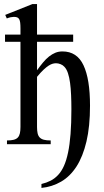

<svg xmlns="http://www.w3.org/2000/svg" viewBox="-20 -715 515 952"><path d="M426.3 -190.9Q426.3 -87.9 408.7 -13.4Q391.1 61 359.4 110.4Q327.6 159.7 283.2 185.5Q238.8 211.4 185.5 216.8V197.3Q210.4 191.4 231 180.9Q251.5 170.4 268.1 152.6Q284.7 134.8 296.9 107.9Q309.1 81.1 317.4 41.7Q325.7 2.4 329.8 -50.5Q334 -103.5 334 -173.3Q334 -210 332.5 -243.4Q331.1 -276.9 327.4 -304.4Q323.7 -332 316.9 -352.3Q310.1 -372.6 299.3 -383.8Q292 -392.1 280.5 -396.7Q269 -401.4 257.8 -401.4Q250.5 -401.4 241.7 -399.2Q232.9 -397 221.7 -389.9Q210.4 -382.8 196.3 -369.6Q182.1 -356.4 163.6 -334V-85.4Q163.6 -66.9 166.5 -54Q169.4 -41 177 -33.2Q184.6 -25.4 197.8 -22Q210.9 -18.6 231.4 -18.6V0H14.6V-18.6Q35.2 -18.6 48.1 -22Q61 -25.4 68.4 -33.2Q75.7 -41 78.6 -54Q81.5 -66.9 81.5 -85.4V-507.8H4.9V-543.5H81.5V-573.7Q81.5 -591.3 80.1 -602.5Q78.6 -613.8 75 -620.1Q71.3 -626.5 64.9 -628.9Q58.6 -631.3 48.8 -631.3Q42.5 -631.3 33.4 -629.6Q24.4 -627.9 13.7 -623.5L5.9 -641.1L140.6 -694.8H163.6V-543.5H342.8V-507.8H163.6V-366.7Q179.2 -388.2 193.6 -405.5Q208 -422.9 223.1 -434.8Q238.3 -446.8 254.4 -453.4Q270.5 -460 289.6 -460Q361.8 -460 394 -391.4Q426.3 -322.8 426.3 -190.9Z"/></svg>

Font: Doulos SIL CyrE
Style: Regular
Weight: 400
Designer: Walt Agee, Victor Gaultney, Peter Martin, Debbi Hosken, Becca Hirsbrunner
Foundry: SIL International
Version: Version 5.000